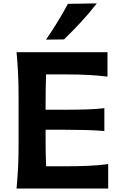

<svg xmlns="http://www.w3.org/2000/svg" viewBox="-20 -1084 698 1104"><path d="M75.2 0Q81.1 -64 84 -123.5Q86.9 -183.1 86.9 -256.8V-522Q86.9 -597.2 84 -658Q81.1 -718.8 75.2 -783.7H598.1V-643.6Q546.4 -649.9 487.1 -653.1Q427.7 -656.2 347.7 -656.2H245.1Q243.7 -618.2 242.9 -579.6Q242.2 -541 242.2 -497.1V-453.1H352.5Q425.3 -453.1 478 -454.8Q530.8 -456.5 580.1 -461.9V-330.6Q528.3 -335 475.6 -336.4Q422.9 -337.9 352.1 -337.9H242.2V-281.7Q242.2 -239.3 242.9 -202.1Q243.7 -165 245.1 -127.9H358.9Q426.3 -127.9 486.3 -130.4Q546.4 -132.8 602.1 -140.6V0ZM244.6 -856Q314.5 -957.5 370.6 -1062L536.6 -1064.5Q495.6 -1011.2 447.8 -959.5Q399.9 -907.7 348.1 -857.4Z"/></svg>

Font: Pinar DS4-SemiBold
Style: Regular
Weight: 600
Designer: Amin Abedi
Version: Version 2.000